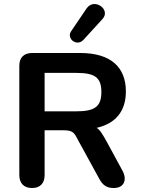

<svg xmlns="http://www.w3.org/2000/svg" viewBox="-20 -936 718 964"><path d="M141 8C182 8 204 -16 204 -57V-282H295C350 -282 352 -270 376 -225L478 -39C495 -7 515 8 551 8C605 8 618 -35 596 -77L520 -217C494 -265 480 -286 465 -294C562 -316 612 -379 612 -477C612 -598 537 -670 382 -670H142C100 -670 77 -647 77 -606V-57C77 -16 100 8 141 8ZM361 -377H204V-570H361C453 -570 489 -550 489 -474C489 -398 453 -377 361 -377ZM399 -736 495 -841C538 -888 453 -949 415 -894L337 -779C312 -742 366 -700 399 -736Z"/></svg>

Font: SN Pro SemiBold
Style: Regular
Weight: 600
Designer: Tobias Whetton
Foundry: Supernotes
Version: Version 1.003;Glyphs 3.3 (3324)